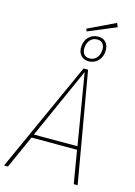

<svg xmlns="http://www.w3.org/2000/svg" viewBox="-153 -1070 807 1144"><g transform="rotate(15 250.0 -497.5)"><path d="M421 0 387 -203H106L15 0H-9L299 -681H327L445 0ZM115 -224H384L311 -662ZM399 -821Q399 -780 375.5 -755Q352 -730 316 -730Q287 -730 269.5 -748.5Q252 -767 252 -796Q252 -837 275.5 -862Q299 -887 335 -887Q365 -887 382 -869Q399 -851 399 -821ZM272 -798Q272 -775 283.5 -761.5Q295 -748 317 -748Q345 -748 361.5 -768Q378 -788 379 -819Q379 -842 367.5 -855.5Q356 -869 334 -869Q306 -869 289.5 -849Q273 -829 272 -798ZM422 -995 432 -971 260 -899 253 -914Z"/></g></svg>

Font: Fira Sans Condensed Thin
Style: Italic
Weight: 250
Width: 3
Italic angle: -8°
Designer: Carrois Corporate & Edenspiekermann AG
Foundry: Carrois Corporate GbR & Edenspiekermann AG
Version: Version 4.203